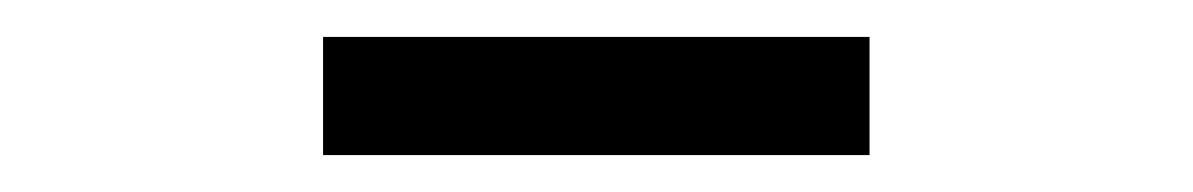

<svg xmlns="http://www.w3.org/2000/svg" viewBox="-20 -755 646 104"><path d="M155 -671H451V-735H155Z"/></svg>

Font: Noto Sans T Chinese Regular
Style: Regular
Weight: 400
Designer: Ryoko NISHIZUKA (kana & ideographs); Paul D. Hunt (Latin, Greek & Cyrillic); Wenlong ZHANG (bopomofo); Sandoll Communica
Foundry: Adobe Systems Incorporated
Version: Version 1.000;PS 1;hotconv 1.0.78;makeotf.lib2.5.61930